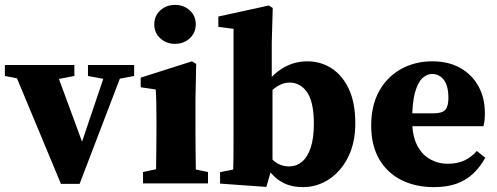

<svg xmlns="http://www.w3.org/2000/svg" viewBox="-27 -749 2028 784"><path d="M221.8 1.8 19.8 -483.5H192.8L318.2 -142.7H298.6L302.9 -155.5L413.8 -483.5H483.7L298.1 1.8ZM-7.1 -438.8V-483.5H276.7V-438.8L185.7 -421.1H83.5ZM332.2 -438.8V-483.5H520.8V-438.8L438.5 -423.2H415.6Z M557 0V-46.6L649.8 -66.6H725.2L822.3 -46.6V0ZM608.8 0Q609.8 -23 610.3 -60.5Q610.8 -98 611.3 -138.6Q611.8 -179.2 611.8 -210.3V-257.4Q611.8 -298.5 611.3 -326.1Q610.8 -353.6 608.8 -383.7L547.5 -392.7V-432L757 -498.6L774.1 -487.9L771.1 -342.7V-210.3Q771.1 -179.2 771.6 -138.6Q772.1 -98 772.6 -60.5Q773.1 -23 774.1 0ZM687.7 -569.9Q652.3 -569.9 627.7 -592.3Q603 -614.7 603 -649.6Q603 -684.5 627.7 -706.8Q652.3 -729 687.7 -729Q723.1 -729 747.8 -706.7Q772.4 -684.4 772.4 -649.8Q772.4 -615.1 747.8 -592.5Q723.1 -569.9 687.7 -569.9Z M871.6 0.7V-45.9L925.3 -56.8Q926.3 -81.1 926.3 -108.3Q926.3 -135.5 926.5 -162.1Q926.6 -188.7 926.6 -209.3V-631.3L864.5 -639.2V-681.5L1070.6 -726.5L1086.7 -716.4L1082.7 -576.3V-423.8L1085.7 -410.8V-76V-72.6L1060.5 14.2ZM1210.1 15.1Q1174.3 15.1 1145 4.4Q1115.7 -6.4 1091.9 -29.4Q1068.1 -52.4 1048.1 -87.3H1023.4L1032.4 -157.7Q1063.4 -116.4 1090.3 -93Q1117.3 -69.5 1153.7 -69.5Q1183.3 -69.5 1205.9 -88.2Q1228.5 -106.9 1241.5 -145.6Q1254.6 -184.2 1254.6 -243.2Q1254.6 -332.1 1227.2 -372Q1199.8 -411.9 1155.2 -411.9Q1129.4 -411.9 1105.7 -396.6Q1082 -381.3 1062 -360.9Q1042 -340.5 1025.1 -322.9L1016.1 -407.8H1059Q1083.4 -439.1 1109.8 -458.9Q1136.2 -478.7 1165.8 -488.7Q1195.5 -498.6 1228.2 -498.6Q1282.6 -498.6 1327 -470Q1371.4 -441.3 1397.6 -385.3Q1423.8 -329.2 1423.8 -245.5Q1423.8 -165 1394 -106.4Q1364.2 -47.9 1315.6 -16.4Q1266.9 15.1 1210.1 15.1Z M1744.8 15.1Q1669.8 15.1 1612 -13.9Q1554.2 -42.9 1521.5 -98.9Q1488.7 -155 1488.7 -236.2Q1488.7 -318.9 1521.5 -377.5Q1554.3 -436 1611 -467.3Q1667.8 -498.6 1738.2 -498.6Q1805.4 -498.6 1853.4 -471Q1901.4 -443.4 1927.2 -396Q1952.9 -348.5 1952.9 -287.5Q1952.9 -271.2 1951.6 -258.8Q1950.3 -246.5 1947.3 -233.6H1556V-286.2H1741.8Q1779.3 -286.2 1791.7 -300.9Q1804 -315.5 1804 -348.9Q1804 -383.9 1795.1 -405.4Q1786.1 -426.9 1771.1 -436.9Q1756.1 -447 1737.5 -447Q1716.3 -447 1697.6 -429.6Q1678.9 -412.2 1667.5 -371Q1656 -329.7 1656 -256.7Q1656 -196.2 1675.7 -157.1Q1695.3 -117.9 1728.6 -99.1Q1761.8 -80.3 1801.1 -80.3Q1839.6 -80.3 1868.3 -93.3Q1897.1 -106.4 1920 -132.6L1954.5 -105Q1933.1 -66 1904 -39.1Q1875 -12.2 1836.1 1.5Q1797.2 15.1 1744.8 15.1Z"/></svg>

Font: Source Serif 4 Variable
Style: Regular
Weight: 400
Designer: Frank Grießhammer
Foundry: Adobe
Version: Version 4.005;hotconv 1.1.0;makeotfexe 2.6.0